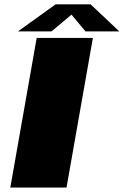

<svg xmlns="http://www.w3.org/2000/svg" viewBox="-20 -846 558 866"><path d="M26.5 0H280L399 -675H145.5ZM61 -704.5H212.5L302.5 -780L365.5 -704.5H518L388.5 -826.5H231Z"/></svg>

Font: Anybody Expanded Black
Style: Italic
Weight: 900
Width: 7
Italic angle: -10°
Version: Version 1.113;gftools[0.9.25]